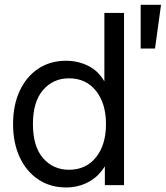

<svg xmlns="http://www.w3.org/2000/svg" viewBox="-20 -782 700 811"><path d="M258.8 9.8Q191.9 9.8 141.4 -24.2Q90.8 -58.1 63 -118.4Q35.2 -178.7 35.2 -257.8Q35.2 -337.4 63 -397.7Q90.8 -458 141.4 -491.7Q191.9 -525.4 258.8 -525.4Q309.1 -525.4 352.1 -504.2Q395 -482.9 419.9 -439.5H420.9V-727.5H503.9V0H422.9V-78.1H421.9Q394 -33.7 351.6 -12Q309.1 9.8 258.8 9.8ZM271.5 -64.9Q343.3 -64.9 385.5 -117.7Q427.7 -170.4 427.7 -257.8Q427.7 -345.2 385.5 -398.2Q343.3 -451.2 271.5 -451.2Q204.6 -451.2 161.9 -401.9Q119.1 -352.5 119.1 -257.8Q119.1 -163.1 161.9 -114Q204.6 -64.9 271.5 -64.9ZM574.2 -577.1V-761.7H660.2L634.8 -577.1Z"/></svg>

Font: Inter Display
Style: Regular
Weight: 400
Designer: Rasmus Andersson
Foundry: rsms
Version: Version 4.000;git-37864ae